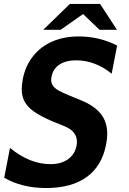

<svg xmlns="http://www.w3.org/2000/svg" viewBox="-20 -924 642 958"><path d="M328.6 -904.3H479.5L563.5 -775.4H476.6L394.5 -854L282.7 -775.4H195.8ZM1 -37.1 29.8 -186Q128.4 -105 231.4 -105Q285.2 -105 319.3 -129.4Q353.5 -153.8 361.8 -196.8Q363.8 -204.1 363.8 -216.8Q363.8 -267.6 304.7 -293L238.8 -319.8Q183.1 -343.8 150.4 -366.7Q118.2 -389.2 103.3 -416Q88.4 -442.9 88.4 -478.5Q88.4 -497.6 93.8 -529.8Q106.9 -596.2 145 -643.6Q183.1 -691.9 241.2 -717Q299.3 -742.2 372.6 -742.2Q475.1 -742.2 564.5 -696.8L537.1 -556.2Q497.6 -588.9 452.4 -606Q407.2 -623 360.4 -623Q309.1 -623 277.1 -602.1Q245.1 -581.1 237.3 -542.5Q235.4 -532.7 235.4 -524.4Q235.4 -506.3 246.6 -493.2Q257.8 -480 275.9 -470.5Q293.9 -460.9 324.2 -448.2L381.3 -424.8Q450.2 -397 482.7 -356.2Q515.1 -315.4 515.1 -256.3Q515.1 -231.4 509.3 -202.6Q488.3 -95.2 412.4 -40.5Q336.4 14.2 209.5 14.2Q90.3 14.2 1 -37.1Z"/></svg>

Font: Hack
Style: Bold Italic
Weight: 700
Italic angle: -11°
Monospace: yes
Designer: Christopher Simpkins
Foundry: Christopher Simpkins
Version: Version 2.017; ttfautohint (v1.4.1) -l 4 -r 80 -G 350 -x 0 -